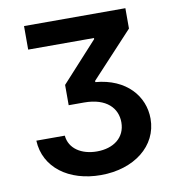

<svg xmlns="http://www.w3.org/2000/svg" viewBox="-82 -801 811 884"><g transform="rotate(-10 323.5 -358.5)"><path d="M186.4 -197.8H53.3C58.9 -71 169.7 9.9 319.2 9.9C474.8 9.9 588.8 -78.8 588.8 -206.3C588.8 -311.1 511.7 -404.1 367.5 -416.2V-421.9L562.9 -632.1V-727.3H89.1V-617.2H396.7V-612.2L228.3 -427.6V-332.7H300.4C405.2 -332.7 453.5 -279.1 453.5 -213.1C453.5 -141.7 397.4 -100.5 320.3 -100.5C247.9 -100.5 191.8 -136.4 186.4 -197.8Z"/></g></svg>

Font: Margiela Sans Semi Bold
Style: Regular
Weight: 600
Designer: Stefan Endress, Andreas Faust
Version: Version 1.100;FEAKit 1.0